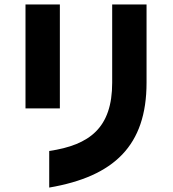

<svg xmlns="http://www.w3.org/2000/svg" viewBox="-20 -758 781 866"><path d="M202 -77V88C495 38 641 -102 641 -385V-738H486V-385C486 -182 385 -104 202 -77ZM95 -269H250V-738H95Z"/></svg>

Font: コーポレート・ロゴ ver3 Bold
Style: Regular
Weight: 700
Designer: [KANA_main] LOGOTYPE.JP [Source Han Sans] Ryoko NISHIZUKA 西塚涼子 (kana, bopomofo & ideographs); Paul D. Hunt (Latin, Greek
Version: Version 12.001;FEAKit 1.0